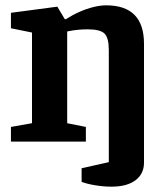

<svg xmlns="http://www.w3.org/2000/svg" viewBox="-20 -531 614 720"><path d="M398 169Q370 169 338.5 164Q307 159 286 151V100L388 77V-344Q388 -389 372 -405Q356 -421 309 -421Q293 -421 274.5 -419.5Q256 -418 232 -413V-69L302 -55V0H21V-55L100 -69V-409L21 -425V-483L195 -506L223 -459H227Q252 -475 278 -486.5Q304 -498 330 -504.5Q356 -511 378 -511Q449 -511 484.5 -475Q520 -439 520 -367V79Q520 121 488 145Q456 169 398 169Z"/></svg>

Font: Faustina Light
Style: Bold
Weight: 700
Version: Version 1.200